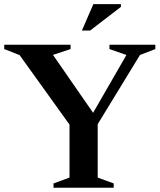

<svg xmlns="http://www.w3.org/2000/svg" viewBox="-30 -886 755 906"><path d="M62.5 -626 -10 -654.5V-675H303V-654.5L220 -627L428.5 -326L394 -327L566.5 -626.5L486.5 -654.5V-675H703V-654.5L630.5 -626.5L431 -300V-48L506.5 -20.5V0H222.5V-20.5L298 -48V-298ZM356.5 -742 410.5 -866.5H540.5V-853.5L395.5 -742Z"/></svg>

Font: Newsreader 24pt SemiBold
Style: Regular
Weight: 600
Designer: Hugues Gentile
Foundry: Production Type
Version: Version 1.003